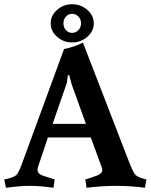

<svg xmlns="http://www.w3.org/2000/svg" viewBox="-30 -876 710 905"><path d="M147 -75Q147 -57 172 -48L228 -30L222 9Q158 0 112.5 0Q67 0 -2 9L-10 -30Q35 -39 47 -51Q59 -63 76 -111L272 -645Q319 -654 361 -675L579 -111Q597 -64 609 -51.5Q621 -39 660 -30L653 9Q584 0 518.5 0Q453 0 378 9L372 -30Q405 -40 428.5 -49Q452 -58 452 -75Q452 -82 449 -89L398 -228H196L149 -89Q147 -84 147 -75ZM239 -702.5Q209 -729 209 -766Q209 -803 239 -829.5Q269 -856 310 -856Q351 -856 381.5 -829.5Q412 -803 412 -766Q412 -729 381.5 -702.5Q351 -676 310 -676Q269 -676 239 -702.5ZM285 -485 218 -292H375L308 -478L297 -520L290 -523ZM281 -798Q269 -785 269 -766Q269 -747 281 -734Q293 -721 310 -721Q327 -721 339.5 -734Q352 -747 352 -766Q352 -785 339.5 -798Q327 -811 310 -811Q293 -811 281 -798Z"/></svg>

Font: Buenard
Style: Bold
Weight: 700
Foundry: FontFuror
Version: Version 1.002 2011